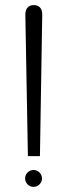

<svg xmlns="http://www.w3.org/2000/svg" viewBox="-20 -730 265 750"><path d="M136 -120 145 -674C145 -698 132 -710 112 -710C92 -710 79 -698 79 -673L89 -120ZM111 0C129 0 144 -15 144 -33C144 -51 129 -66 111 -66C93 -66 78 -51 78 -33C78 -15 93 0 111 0Z"/></svg>

Font: Advent Pro
Style: Regular
Weight: 400
Designer: Andreas Kalpakidis
Foundry: Andreas Kalpakidis
Version: Version 2.002 2008